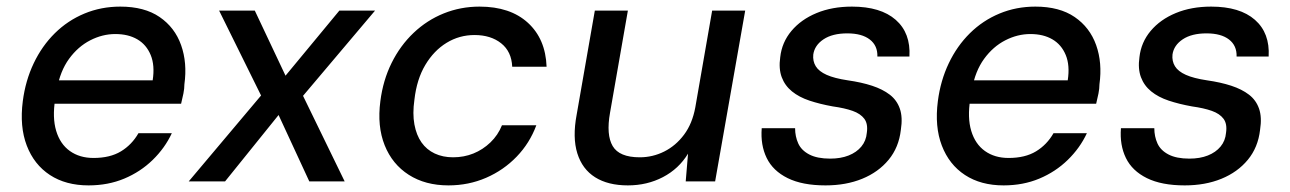

<svg xmlns="http://www.w3.org/2000/svg" viewBox="-20 -549 3904 581"><path d="M248 12Q179 12 131 -19.5Q83 -51 61 -108.5Q39 -166 49 -243Q57 -305 82 -357.5Q107 -410 146 -448.5Q185 -487 235.5 -508Q286 -529 344 -529Q417 -529 463 -497.5Q509 -466 528 -412.5Q547 -359 538 -294Q538 -281 535 -266Q532 -251 528 -235H120L133 -306H442Q449 -351 436 -382.5Q423 -414 395.5 -430Q368 -446 329 -446Q290 -446 253 -427Q216 -408 189 -371Q162 -334 152 -278L147 -249Q138 -193 150 -153Q162 -113 191.5 -92Q221 -71 263 -71Q313 -71 346 -91Q379 -111 399 -146H500Q479 -101 442 -65Q405 -29 356 -8.5Q307 12 248 12Z M551 0 770 -260 643 -517H751L844 -320L1007 -517H1115L897 -259L1023 0H916L823 -201L661 0Z M1337 12Q1267 12 1217 -20Q1167 -52 1144 -109.5Q1121 -167 1131 -243Q1139 -306 1165 -358.5Q1191 -411 1231.5 -449.5Q1272 -488 1323 -508.5Q1374 -529 1431 -529Q1524 -529 1577.5 -480Q1631 -431 1634 -347H1530Q1528 -393 1496.5 -418Q1465 -443 1416 -443Q1370 -443 1331.5 -419.5Q1293 -396 1267 -352.5Q1241 -309 1234 -247Q1228 -205 1234 -172.5Q1240 -140 1255.5 -118Q1271 -96 1295.5 -84.5Q1320 -73 1351 -73Q1384 -73 1412.5 -84.5Q1441 -96 1464 -118Q1487 -140 1499 -170H1603Q1583 -116 1543.5 -75Q1504 -34 1451 -11Q1398 12 1337 12Z M1880 12Q1820 12 1781 -12.5Q1742 -37 1727 -85Q1712 -133 1725 -202L1780 -517H1880L1826 -208Q1814 -141 1834 -107Q1854 -73 1916 -73Q1955 -73 1990 -90.5Q2025 -108 2050 -141.5Q2075 -175 2084 -224L2135 -517H2235L2144 0H2055L2062 -84Q2034 -38 1986 -13Q1938 12 1880 12Z M2478 12Q2408 12 2363.5 -10Q2319 -32 2300 -71Q2281 -110 2285 -161H2386Q2386 -136 2395.5 -115Q2405 -94 2429 -81.5Q2453 -69 2492 -69Q2524 -69 2548 -78.5Q2572 -88 2586.5 -105.5Q2601 -123 2603 -147Q2607 -174 2595.5 -189.5Q2584 -205 2560 -213.5Q2536 -222 2500 -227Q2461 -234 2429.5 -244.5Q2398 -255 2376.5 -272.5Q2355 -290 2345.5 -315.5Q2336 -341 2341 -376Q2346 -421 2375 -455.5Q2404 -490 2451 -509.5Q2498 -529 2558 -529Q2645 -529 2690.5 -489Q2736 -449 2732 -378H2635Q2636 -411 2612 -429.5Q2588 -448 2544 -448Q2499 -448 2472 -430Q2445 -412 2441 -384Q2439 -364 2448.5 -348.5Q2458 -333 2481.5 -322.5Q2505 -312 2545 -306Q2587 -300 2619 -289.5Q2651 -279 2672.5 -262.5Q2694 -246 2703 -220Q2712 -194 2706 -156Q2700 -103 2669 -65.5Q2638 -28 2589 -8Q2540 12 2478 12Z M3017 12Q2948 12 2900 -19.5Q2852 -51 2830 -108.5Q2808 -166 2818 -243Q2826 -305 2851 -357.5Q2876 -410 2915 -448.5Q2954 -487 3004.5 -508Q3055 -529 3113 -529Q3186 -529 3232 -497.5Q3278 -466 3297 -412.5Q3316 -359 3307 -294Q3307 -281 3304 -266Q3301 -251 3297 -235H2889L2902 -306H3211Q3218 -351 3205 -382.5Q3192 -414 3164.5 -430Q3137 -446 3098 -446Q3059 -446 3022 -427Q2985 -408 2958 -371Q2931 -334 2921 -278L2916 -249Q2907 -193 2919 -153Q2931 -113 2960.5 -92Q2990 -71 3032 -71Q3082 -71 3115 -91Q3148 -111 3168 -146H3269Q3248 -101 3211 -65Q3174 -29 3125 -8.5Q3076 12 3017 12Z M3565 12Q3495 12 3450.5 -10Q3406 -32 3387 -71Q3368 -110 3372 -161H3473Q3473 -136 3482.5 -115Q3492 -94 3516 -81.5Q3540 -69 3579 -69Q3611 -69 3635 -78.5Q3659 -88 3673.5 -105.5Q3688 -123 3690 -147Q3694 -174 3682.5 -189.5Q3671 -205 3647 -213.5Q3623 -222 3587 -227Q3548 -234 3516.5 -244.5Q3485 -255 3463.5 -272.5Q3442 -290 3432.5 -315.5Q3423 -341 3428 -376Q3433 -421 3462 -455.5Q3491 -490 3538 -509.5Q3585 -529 3645 -529Q3732 -529 3777.5 -489Q3823 -449 3819 -378H3722Q3723 -411 3699 -429.5Q3675 -448 3631 -448Q3586 -448 3559 -430Q3532 -412 3528 -384Q3526 -364 3535.5 -348.5Q3545 -333 3568.5 -322.5Q3592 -312 3632 -306Q3674 -300 3706 -289.5Q3738 -279 3759.5 -262.5Q3781 -246 3790 -220Q3799 -194 3793 -156Q3787 -103 3756 -65.5Q3725 -28 3676 -8Q3627 12 3565 12Z"/></svg>

Font: DM Sans 11pt Medium
Style: Italic
Weight: 500
Italic angle: -10°
Version: Version 4.004;gftools[0.9.30]